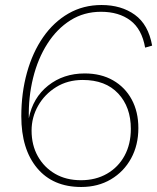

<svg xmlns="http://www.w3.org/2000/svg" viewBox="-20 -735 627 766"><path d="M304 11Q191 11 128 -64.5Q65 -140 65 -271Q65 -364 87.5 -445Q110 -526 152 -586.5Q194 -647 253 -681Q312 -715 385 -715Q464 -715 518 -676Q572 -637 587 -553L559 -545Q546 -619 500 -653.5Q454 -688 383 -688Q315 -688 261 -654Q207 -620 169 -560.5Q131 -501 112 -424Q93 -347 95 -263Q111 -345 172 -393.5Q233 -442 318 -442Q383 -442 431 -414.5Q479 -387 505.5 -338Q532 -289 532 -224Q532 -156 503 -103Q474 -50 422.5 -19.5Q371 11 304 11ZM303 -16Q362 -16 407 -42Q452 -68 477 -114Q502 -160 502 -221Q502 -308 451.5 -362Q401 -416 310 -416Q250 -416 204 -387.5Q158 -359 132 -313Q106 -267 106 -214Q106 -156 131 -111.5Q156 -67 200 -41.5Q244 -16 303 -16Z"/></svg>

Font: Prodigy Sans ExtraLight
Style: Italic
Weight: 200
Italic angle: -13°
Designer: Wei Huang
Foundry: Wei Huang
Version: Version 1.003; ttfautohint (v1.8.3)